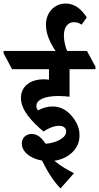

<svg xmlns="http://www.w3.org/2000/svg" viewBox="-82 -913 558 1082"><path d="M259 149 335 63C303 47 257 21 224 -7C304 -18 367 -75 366 -149C367 -186 353 -219 332 -247C306 -283 267 -313 216 -313C186 -313 160 -306 132 -291C126 -298 123 -306 123 -316C123 -351 171 -372 247 -372C268 -372 294 -370 310 -368V-523H456V-537L408 -626H296C286 -651 278 -683 278 -713C278 -757 298 -788 335 -788C353 -788 366 -782 378 -774L407 -815C372 -868 335 -893 287 -893C226 -893 177 -844 177 -774C177 -719 202 -669 231 -626H-62V-613L-14 -523H194V-464C184 -465 174 -466 165 -466C88 -466 36 -426 36 -361C36 -295 92 -232 163 -172C195 -193 225 -204 251 -204C277 -204 291 -191 291 -171C291 -135 231 -106 175 -103C150 -140 127 -158 97 -158C65 -158 41 -137 41 -104C41 -56 91 -19 155 -8C182 48 218 107 259 149Z"/></svg>

Font: Noto Serif Devanagari ExtraCondensed ExtraBold
Style: Regular
Weight: 800
Width: 2
Designer: Universal Thirst, Indian Type Foundry and the Monotype Design Team
Foundry: Monotype Imaging Inc.
Version: Version 2.004